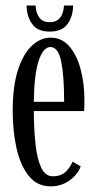

<svg xmlns="http://www.w3.org/2000/svg" viewBox="-20 -665 355 696"><path d="M163.5 10.5Q115 10.5 84.8 -26.8Q54.5 -64 40.2 -126.2Q26 -188.5 26 -263Q26 -352.5 45.2 -411.5Q64.5 -470.5 95.8 -499.5Q127 -528.5 163 -528.5Q205 -528.5 232.2 -496Q259.5 -463.5 272.8 -412.2Q286 -361 286 -303.5Q286 -293 285.8 -282.8Q285.5 -272.5 285 -262.5H102.5Q103 -193.5 109 -140.2Q115 -87 129.8 -56.5Q144.5 -26 171 -26Q202.5 -26 219.5 -43.8Q236.5 -61.5 243 -79L272.5 -62Q263 -34 233.2 -11.8Q203.5 10.5 163.5 10.5ZM163 -494.5Q137 -494.5 120.5 -445.8Q104 -397 102.5 -296H212.5Q212.5 -390 201.8 -442.2Q191 -494.5 163 -494.5ZM160 -550.5Q115 -550.5 95.8 -579Q76.5 -607.5 76.5 -645H109Q113 -584.5 160 -584.5Q208 -584.5 212 -645H245Q245 -607.5 225.5 -579Q206 -550.5 160 -550.5Z"/></svg>

Font: Imbue 10pt
Style: Regular
Weight: 400
Designer: Tyler Finck
Foundry: Etcetera Type Company
Version: Version 1.102; ttfautohint (v1.8.3)